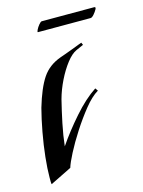

<svg xmlns="http://www.w3.org/2000/svg" viewBox="-93 -616 510 683"><g transform="rotate(-15 162.5 -274.5)"><path d="M12 10Q11 5 11 -1.5Q11 -8 11 -15Q11 -46 15.5 -89Q20 -132 28.5 -178Q37 -224 47 -262Q67 -330 91 -366Q115 -402 160 -418Q165 -420 178.5 -424.5Q192 -429 207 -435Q222 -441 233 -445Q244 -449 244 -449L248 -440L221 -428Q203 -420 184 -395.5Q165 -371 149 -338.5Q133 -306 124 -273Q114 -233 105 -189.5Q96 -146 92 -108Q124 -155 166.5 -203.5Q209 -252 250 -279L257 -269Q232 -254 205.5 -221Q179 -188 154.5 -150Q130 -112 113 -79Q96 -46 91 -29ZM105 -525Q102 -525 106 -533.5Q110 -542 117 -550.5Q124 -559 128 -559H321Q328 -559 323.5 -550.5Q319 -542 311.5 -533.5Q304 -525 299 -525Z"/></g></svg>

Font: Kings
Style: Regular
Weight: 400
Designer: Robert E. Leuschke
Foundry: Robert E. Leuschke
Version: Version 1.010; ttfautohint (v1.8.3)